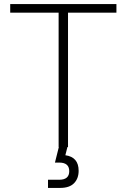

<svg xmlns="http://www.w3.org/2000/svg" viewBox="-20 -720 620 940"><path d="M267 -658H30V-700H550V-658H313V0H310L300 40Q365 49 365 116Q365 154 342.5 177Q320 200 275 200H215V160H270Q319 160 319 118Q319 76 270 76H249L268 0H267Z"/></svg>

Font: PT Root UI Light
Style: Regular
Weight: 300
Designer: Vitaly Kuzmin
Foundry: ParaType Ltd.
Version: Version 2.000G